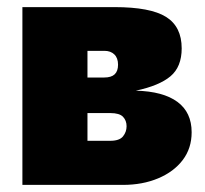

<svg xmlns="http://www.w3.org/2000/svg" viewBox="-20 -520 576 540"><path d="M43 -500H302Q403 -500 447 -472.5Q491 -445 491 -384Q491 -332 459.5 -305.5Q428 -279 362 -265Q439 -263 479 -233.5Q519 -204 519 -148Q519 -103 494 -70Q469 -37 425 -18.5Q381 0 326 0H43ZM273 -302Q293 -302 302.5 -311Q312 -320 312 -338Q312 -357 301.5 -367Q291 -377 274 -377H226V-302ZM290 -124Q316 -124 326 -136.5Q336 -149 336 -165Q336 -181 326 -191.5Q316 -202 290 -202H226V-124Z"/></svg>

Font: Moderustic ExtraBold
Style: Regular
Weight: 800
Designer: Tural Alisoy
Foundry: TAFT Foundry
Version: Version 2.120